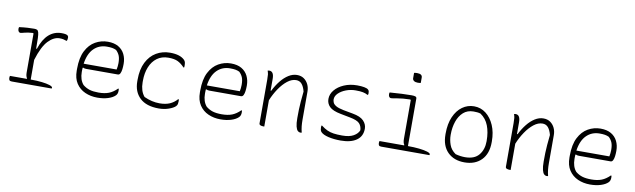

<svg xmlns="http://www.w3.org/2000/svg" viewBox="-44 -1293 6088 1842"><g transform="rotate(10 3000.0 -372.5)"><path d="M63 -50H227L229 -54Q215 -73 215 -111V-489L210 -494Q158 -491 128.5 -482.5Q99 -474 89 -474Q78 -474 71.5 -484Q65 -494 65 -508Q65 -519 68 -526Q113 -532 148.5 -534Q184 -536 215 -536Q232 -536 242 -531Q252 -526 257 -508.5Q262 -491 263.5 -453.5Q265 -416 265 -351H272Q304 -447 356.5 -493.5Q409 -540 481 -540Q528 -540 541 -527Q548 -520 548 -508Q548 -490 542 -476H536Q520 -482 505 -485Q490 -488 470 -488Q413 -488 359.5 -432Q306 -376 265 -242V-50H270Q327 -50 374.5 -44.5Q422 -39 451 -29.5Q480 -20 480 -8Q480 -4 478 0H89Q71 0 65.5 -8.5Q60 -17 60 -30Q60 -41 63 -50Z M932 -536Q994 -536 1035 -512Q1076 -488 1096.5 -446.5Q1117 -405 1117 -354V-350Q1117 -325 1114 -300.5Q1111 -276 1103 -259.5Q1095 -243 1080 -243H771Q753 -243 741 -250L736 -247Q735 -235 735 -222V-205Q735 -169 744.5 -139Q754 -109 774 -86Q805 -61 840 -50.5Q875 -40 927 -40Q986 -40 1027 -56Q1068 -72 1106 -110H1112Q1113 -107 1113.5 -102Q1114 -97 1114 -89Q1114 -60 1097 -43Q1073 -19 1027.5 -4.5Q982 10 923 10Q858 10 804 -14Q750 -38 717.5 -87Q685 -136 685 -211V-229Q685 -337 719.5 -404.5Q754 -472 810.5 -504Q867 -536 932 -536ZM931 -488Q855 -488 804 -437.5Q753 -387 739 -288H1060Q1063 -303 1065 -318.5Q1067 -334 1067 -351Q1067 -396 1056 -423Q1045 -450 1022 -472Q1003 -481 982.5 -484.5Q962 -488 931 -488Z M1538 -536Q1636 -536 1680 -492Q1690 -482 1693 -469Q1696 -456 1696 -439Q1696 -431 1695.5 -426.5Q1695 -422 1694 -419H1688Q1656 -453 1622.5 -469.5Q1589 -486 1530 -486Q1466 -486 1420.5 -452.5Q1375 -419 1351 -360Q1327 -301 1327 -226V-210Q1327 -169 1337.5 -135Q1348 -101 1370 -75Q1446 -40 1521 -40Q1579 -40 1619.5 -57.5Q1660 -75 1691 -110H1697Q1698 -107 1698.5 -102.5Q1699 -98 1699 -90Q1699 -77 1696.5 -64.5Q1694 -52 1683 -41Q1664 -22 1619.5 -6Q1575 10 1522 10Q1401 10 1338 -49.5Q1275 -109 1275 -211V-226Q1275 -328 1310 -397Q1345 -466 1404.5 -501Q1464 -536 1538 -536Z M2132 -536Q2194 -536 2235 -512Q2276 -488 2296.5 -446.5Q2317 -405 2317 -354V-350Q2317 -325 2314 -300.5Q2311 -276 2303 -259.5Q2295 -243 2280 -243H1971Q1953 -243 1941 -250L1936 -247Q1935 -235 1935 -222V-205Q1935 -169 1944.5 -139Q1954 -109 1974 -86Q2005 -61 2040 -50.5Q2075 -40 2127 -40Q2186 -40 2227 -56Q2268 -72 2306 -110H2312Q2313 -107 2313.5 -102Q2314 -97 2314 -89Q2314 -60 2297 -43Q2273 -19 2227.5 -4.5Q2182 10 2123 10Q2058 10 2004 -14Q1950 -38 1917.5 -87Q1885 -136 1885 -211V-229Q1885 -337 1919.5 -404.5Q1954 -472 2010.5 -504Q2067 -536 2132 -536ZM2131 -488Q2055 -488 2004 -437.5Q1953 -387 1939 -288H2260Q2263 -303 2265 -318.5Q2267 -334 2267 -351Q2267 -396 2256 -423Q2245 -450 2222 -472Q2203 -481 2182.5 -484.5Q2162 -488 2131 -488Z M2550 5H2540Q2524 5 2512 0Q2500 -5 2500 -18V-442Q2500 -477 2498 -493Q2496 -509 2489 -529Q2497 -532 2505 -532Q2550 -532 2550 -459V-345H2556Q2584 -401 2618.5 -444Q2653 -487 2693 -512Q2733 -537 2775 -537Q2815 -537 2842.5 -517.5Q2870 -498 2885 -466.5Q2900 -435 2900 -397V-124Q2900 -89 2903 -60.5Q2906 -32 2914 0Q2910 1 2906.5 1.5Q2903 2 2899 2Q2886 2 2874.5 -9Q2863 -20 2855.5 -49Q2848 -78 2848 -130Q2848 -177 2849 -214Q2850 -251 2853.5 -292Q2857 -333 2863 -391Q2851 -438 2830 -462.5Q2809 -487 2775 -487Q2732 -487 2690 -454Q2648 -421 2611.5 -367Q2575 -313 2550 -251Z M3300 -40Q3371 -40 3411 -63Q3451 -86 3464 -120Q3462 -161 3438 -186Q3414 -211 3344 -224L3251 -242Q3172 -257 3141 -288Q3110 -319 3110 -363Q3110 -410 3143 -450Q3176 -490 3233 -514.5Q3290 -539 3360 -539Q3401 -539 3429.5 -533.5Q3458 -528 3468 -518Q3476 -511 3478 -502.5Q3480 -494 3480 -483Q3480 -475 3477 -467H3471Q3452 -478 3425.5 -483.5Q3399 -489 3354 -489Q3305 -489 3260.5 -472Q3216 -455 3188 -427.5Q3160 -400 3160 -367Q3160 -353 3167 -336.5Q3174 -320 3198 -306Q3222 -292 3272 -282L3364 -265Q3439 -252 3471.5 -218.5Q3504 -185 3504 -142Q3504 -68 3448.5 -29Q3393 10 3295 10Q3227 10 3174.5 -2.5Q3122 -15 3101 -37Q3092 -46 3089.5 -59.5Q3087 -73 3087 -84Q3087 -94 3089 -100H3095Q3126 -76 3154 -63Q3182 -50 3216.5 -45Q3251 -40 3300 -40Z M3663 -50H3902L3904 -54Q3890 -73 3890 -111V-489L3885 -494Q3806 -492 3759.5 -483Q3713 -474 3699 -474Q3688 -474 3681.5 -484Q3675 -494 3675 -508Q3675 -519 3678 -526Q3745 -531 3795.5 -533.5Q3846 -536 3890 -536Q3914 -536 3927 -531.5Q3940 -527 3940 -513V-50Q4000 -50 4050 -44.5Q4100 -39 4130 -29.5Q4160 -20 4160 -8Q4160 -4 4158 0H3689Q3671 0 3665.5 -8.5Q3660 -17 3660 -30Q3660 -41 3663 -50ZM3876 -752Q3888 -755 3906 -755Q3956 -755 3956 -720V-668Q3944 -665 3926 -665Q3903 -665 3889.5 -674.5Q3876 -684 3876 -700Z M4500 -536Q4565 -536 4615.5 -497Q4666 -458 4695.5 -390Q4725 -322 4725 -234V-226Q4725 -113 4664 -51.5Q4603 10 4500 10Q4397 10 4336 -51Q4275 -112 4275 -223V-231Q4275 -326 4305 -394.5Q4335 -463 4386 -499.5Q4437 -536 4500 -536ZM4503 -486Q4443 -486 4403.5 -450.5Q4364 -415 4344.5 -357Q4325 -299 4325 -231V-225Q4325 -179 4341.5 -132Q4358 -85 4404 -53Q4452 -40 4497 -40Q4589 -40 4632 -93Q4675 -146 4675 -225V-231Q4675 -314 4650.5 -377.5Q4626 -441 4571 -478Q4555 -483 4538 -484.5Q4521 -486 4503 -486Z M4950 5H4940Q4924 5 4912 0Q4900 -5 4900 -18V-442Q4900 -477 4898 -493Q4896 -509 4889 -529Q4897 -532 4905 -532Q4950 -532 4950 -459V-345H4956Q4984 -401 5018.5 -444Q5053 -487 5093 -512Q5133 -537 5175 -537Q5215 -537 5242.5 -517.5Q5270 -498 5285 -466.5Q5300 -435 5300 -397V-124Q5300 -89 5303 -60.5Q5306 -32 5314 0Q5310 1 5306.5 1.5Q5303 2 5299 2Q5286 2 5274.5 -9Q5263 -20 5255.5 -49Q5248 -78 5248 -130Q5248 -177 5249 -214Q5250 -251 5253.5 -292Q5257 -333 5263 -391Q5251 -438 5230 -462.5Q5209 -487 5175 -487Q5132 -487 5090 -454Q5048 -421 5011.5 -367Q4975 -313 4950 -251Z M5732 -536Q5794 -536 5835 -512Q5876 -488 5896.5 -446.5Q5917 -405 5917 -354V-350Q5917 -325 5914 -300.5Q5911 -276 5903 -259.5Q5895 -243 5880 -243H5571Q5553 -243 5541 -250L5536 -247Q5535 -235 5535 -222V-205Q5535 -169 5544.5 -139Q5554 -109 5574 -86Q5605 -61 5640 -50.5Q5675 -40 5727 -40Q5786 -40 5827 -56Q5868 -72 5906 -110H5912Q5913 -107 5913.5 -102Q5914 -97 5914 -89Q5914 -60 5897 -43Q5873 -19 5827.5 -4.5Q5782 10 5723 10Q5658 10 5604 -14Q5550 -38 5517.5 -87Q5485 -136 5485 -211V-229Q5485 -337 5519.5 -404.5Q5554 -472 5610.5 -504Q5667 -536 5732 -536ZM5731 -488Q5655 -488 5604 -437.5Q5553 -387 5539 -288H5860Q5863 -303 5865 -318.5Q5867 -334 5867 -351Q5867 -396 5856 -423Q5845 -450 5822 -472Q5803 -481 5782.5 -484.5Q5762 -488 5731 -488Z"/></g></svg>

Font: Recursive Mn Csl St Lt
Style: Regular
Weight: 300
Monospace: yes
Version: Version 1.079;hotconv 1.0.112;makeotfexe 2.5.65598; ttfautoh